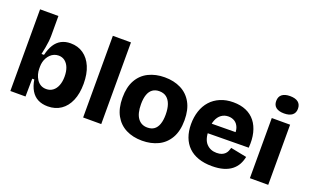

<svg xmlns="http://www.w3.org/2000/svg" viewBox="-84 -1160 2551 1584"><g transform="rotate(20 1191.0 -368.0)"><path d="M391 14Q341 14 304 -5Q267 -24 244 -62.5Q221 -101 212 -157H194L192 0H59V-250V-717H220V-545Q220 -521 217 -493.5Q214 -466 208.5 -436.5Q203 -407 196 -375H218Q231 -430 254 -466.5Q277 -503 312 -521.5Q347 -540 393 -540Q458 -540 506 -506.5Q554 -473 580.5 -411Q607 -349 607 -262Q607 -176 580.5 -114Q554 -52 505.5 -19Q457 14 391 14ZM331 -116Q364 -116 388.5 -134.5Q413 -153 426 -186.5Q439 -220 439 -264Q439 -309 426.5 -341.5Q414 -374 390.5 -392.5Q367 -411 335 -411Q314 -411 296 -403.5Q278 -396 264 -382.5Q250 -369 240 -351.5Q230 -334 225 -314Q220 -294 220 -274V-255Q220 -231 226.5 -207Q233 -183 246.5 -162Q260 -141 281 -128.5Q302 -116 331 -116Z M698 0V-717H857V0Z M1219 14Q1138 14 1077 -17Q1016 -48 981.5 -110Q947 -172 947 -265Q947 -358 981.5 -419.5Q1016 -481 1078 -511.5Q1140 -542 1219 -542Q1300 -542 1361.5 -511Q1423 -480 1457.5 -418.5Q1492 -357 1492 -264Q1492 -169 1456 -107Q1420 -45 1358 -15.5Q1296 14 1219 14ZM1223 -103Q1259 -103 1282.5 -120Q1306 -137 1318 -171Q1330 -205 1330 -254Q1330 -307 1317 -343.5Q1304 -380 1279 -399.5Q1254 -419 1215 -419Q1181 -419 1157 -402Q1133 -385 1121 -351Q1109 -317 1109 -267Q1109 -186 1139 -144.5Q1169 -103 1223 -103Z M1832 14Q1765 14 1713 -4Q1661 -22 1625.5 -56.5Q1590 -91 1571.5 -141Q1553 -191 1553 -254Q1553 -316 1570.5 -369Q1588 -422 1622.5 -460.5Q1657 -499 1707.5 -520.5Q1758 -542 1821 -542Q1885 -542 1933.5 -521Q1982 -500 2013.5 -460Q2045 -420 2059 -362.5Q2073 -305 2067 -233L1658 -229V-314L1972 -317L1919 -276Q1926 -326 1913.5 -357.5Q1901 -389 1877 -403.5Q1853 -418 1823 -418Q1788 -418 1761.5 -399Q1735 -380 1721 -344.5Q1707 -309 1707 -258Q1707 -176 1741.5 -139Q1776 -102 1831 -102Q1858 -102 1875.5 -109Q1893 -116 1904.5 -127.5Q1916 -139 1922 -153.5Q1928 -168 1932 -182L2073 -154Q2066 -118 2049.5 -87.5Q2033 -57 2004 -34Q1975 -11 1932.5 1.5Q1890 14 1832 14Z M2162 0V-528H2323V0ZM2243 -598Q2197 -598 2172.5 -617Q2148 -636 2148 -673Q2148 -711 2172.5 -730.5Q2197 -750 2243 -750Q2290 -750 2314.5 -730.5Q2339 -711 2339 -673Q2339 -637 2314.5 -617.5Q2290 -598 2243 -598Z"/></g></svg>

Font: Bricolage Grotesque 24pt ExtraBold
Style: Regular
Weight: 800
Designer: Mathieu Triay
Foundry: Atelier Triay
Version: Version 1.001;gftools[0.9.33.dev8+g029e19f]